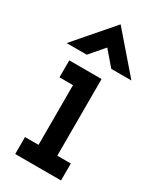

<svg xmlns="http://www.w3.org/2000/svg" viewBox="-201 -836 745 900"><g transform="rotate(30 171.5 -386.5)"><path d="M-4.4 -570.8 170.9 -773.4 346.2 -570.8H237.3L170.9 -647.9L104.5 -570.8ZM46.9 0V-91.8H120.1V-415H46.9V-506.8H221.7V-91.8H294.9V0Z"/></g></svg>

Font: Kay Pho Du
Style: Bold
Weight: 700
Designer: Victor Gaultney, Khu Oo Reh
Foundry: SIL International
Version: Version 3.000